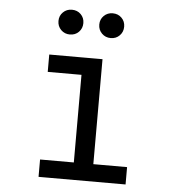

<svg xmlns="http://www.w3.org/2000/svg" viewBox="-51 -752 718 799"><g transform="rotate(5 308.0 -352.5)"><path d="M280.5 -15V-511H362V-15ZM139.5 0V-72.5H503V0ZM139.5 -438.5V-511H325.5V-438.5ZM217.5 -601.5Q195.5 -601.5 180.5 -616.5Q165.5 -631.5 165.5 -653.5Q165.5 -675.5 180.5 -690.2Q195.5 -705 217.5 -705Q240 -705 254.8 -690.2Q269.5 -675.5 269.5 -653.5Q269.5 -631.5 254.8 -616.5Q240 -601.5 217.5 -601.5ZM388 -601.5Q366 -601.5 351 -616.5Q336 -631.5 336 -653.5Q336 -675.5 351 -690.2Q366 -705 388 -705Q410.5 -705 425.2 -690.2Q440 -675.5 440 -653.5Q440 -631.5 425.2 -616.5Q410.5 -601.5 388 -601.5Z"/></g></svg>

Font: Overpass Mono Light
Style: Regular
Weight: 400
Monospace: yes
Version: Version 4.000